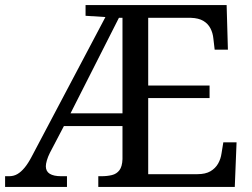

<svg xmlns="http://www.w3.org/2000/svg" viewBox="-20 -734 991 754"><path d="M0 0V-42H16Q34 -42 48.5 -50.5Q63 -59 77 -76Q91 -93 105 -120L394 -667L316 -672V-714H870L875 -539H823L818 -582Q816 -604 806.5 -622.5Q797 -641 778.5 -652Q760 -663 730 -664H562V-398H803V-349H562V-50H755Q787 -50 806.5 -61.5Q826 -73 836.5 -91.5Q847 -110 850 -132L857 -175H909L902 0H366V-42H379Q401 -42 419.5 -46.5Q438 -51 449 -65.5Q460 -80 461 -109V-239H231L176 -134Q168 -118 164 -104Q160 -90 160 -81Q160 -61 175.5 -51.5Q191 -42 220 -42H243V0ZM257 -289H461V-664H447Z"/></svg>

Font: Noto Serif Bengali
Style: Regular
Weight: 400
Designer: Juan Bruce, Universal Thirst, Indian Type Foundry and the Monotype Design Team.
Foundry: Monotype Imaging Inc.
Version: Version 2.003